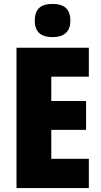

<svg xmlns="http://www.w3.org/2000/svg" viewBox="-20 -957 515 977"><path d="M247 -937C188 -937 157 -912 157 -852C157 -793 190 -768 247 -768C303 -768 338 -793 338 -852C338 -912 306 -937 247 -937ZM432 0V-149H241V-296H418V-443H241V-567H432V-714H64V0Z"/></svg>

Font: Noto Sans Arabic UI Cn Bk
Style: Regular
Weight: 900
Width: 3
Designer: Monotype Design Team, Nadine Chahine and Nizar Qandah
Foundry: Monotype Imaging Inc.
Version: Version 2.010